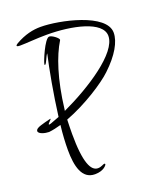

<svg xmlns="http://www.w3.org/2000/svg" viewBox="-250 -892 1003 1195"><g transform="rotate(-20 251.5 -295.0)"><path d="M170 194C229 194 251 162 251 157C251 154 249 152 246 152C238 152 223 165 200 165C154 165 121 100 121 -91C121 -122 122 -154 123 -185C259 -236 399 -328 452 -379C537 -459 580 -535 580 -595C580 -722 287 -784 164 -784C115 -784 59 -773 -5 -736C-12 -731 -16 -728 -16 -725C-16 -720 -9 -718 6 -718C49 -718 113 -725 184 -725C349 -725 542 -685 542 -587C542 -474 315 -328 128 -241C128 -244 128 -247 129 -249C152 -444 199 -581 250 -664C251 -665 251 -666 251 -668C251 -679 213 -709 194 -709C164 -709 107 -570 107 -556C107 -553 108 -552 109 -552C120 -552 134 -602 147 -615C125 -519 96 -361 78 -219C58 -211 39 -204 20 -197C14 -195 10 -194 8 -194C6 -194 5 -195 5 -196C5 -199 9 -204 16 -211C23 -218 27 -222 27 -225C27 -225 26 -226 25 -226C25 -226 23 -225 22 -225C24 -225 -45 -210 -63 -199C-72 -194 -77 -188 -77 -181C-77 -162 -35 -151 -9 -151C18 -154 44 -160 72 -168C65 -108 62 -53 62 -6C62 102 84 194 170 194Z"/></g></svg>

Font: Comforter
Style: Regular
Weight: 400
Designer: Robert E. Leuschke
Foundry: Robert E. Leuschke
Version: Version 1.013; ttfautohint (v1.8.3)